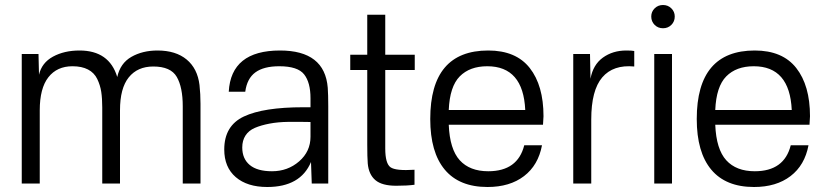

<svg xmlns="http://www.w3.org/2000/svg" viewBox="-20 -734 3312 768"><path d="M298 -532Q417 -532 449 -426Q461 -481 505.5 -506.5Q550 -532 610 -532Q683 -532 726.5 -496Q770 -460 778 -394Q782 -358 782 -319V0H711V-309Q711 -385 687 -426.5Q663 -468 593 -468Q530 -468 495 -424.5Q460 -381 460 -293V0H389V-304Q389 -340 385 -366.5Q381 -393 369 -418Q357 -443 332 -456Q307 -469 270 -469Q208 -469 173.5 -425Q139 -381 139 -293V0H67V-518H134L136 -435Q147 -483 192 -507.5Q237 -532 298 -532Z M1100 -532Q1279 -532 1291 -383Q1293 -356 1293 -309V0H1227L1224 -86Q1182 14 1049 14Q969 14 923 -25.5Q877 -65 877 -136Q877 -231 955.5 -268Q1034 -305 1193 -305H1222V-341Q1222 -404 1196.5 -436.5Q1171 -469 1097 -469Q1035 -469 1001.5 -444.5Q968 -420 961 -367H895Q904 -532 1100 -532ZM949 -144Q949 -99 979 -74Q1009 -49 1068 -49Q1131 -49 1176.5 -88.5Q1222 -128 1222 -187V-246Q1174 -247 1133 -246.5Q1092 -246 1058 -239.5Q1024 -233 999.5 -222.5Q975 -212 962 -192Q949 -172 949 -144Z M1521 -140Q1521 -80 1542 -65Q1563 -50 1638 -55V5Q1609 9 1565 9Q1508 9 1481.5 -13.5Q1455 -36 1451 -80Q1449 -106 1449 -155V-454H1381V-515H1449V-675H1521V-515H1639V-454H1521Z M1933 -532Q2044 -532 2099 -462Q2154 -392 2154 -269Q2154 -263 2152 -235H1775Q1779 -137 1819 -93Q1859 -49 1933 -49Q2051 -49 2077 -153H2148Q2133 -73 2076 -29.5Q2019 14 1930 14Q1817 14 1759 -55.5Q1701 -125 1701 -258Q1701 -532 1933 -532ZM1775 -294H2081Q2073 -469 1929 -469Q1859 -469 1819 -428.5Q1779 -388 1775 -294Z M2485 -532Q2508 -532 2517 -530V-468Q2433 -476 2389 -424.5Q2345 -373 2345 -256V0H2273V-518H2340L2342 -419Q2352 -475 2391.5 -503.5Q2431 -532 2485 -532Z M2668 -518V0H2597V-518ZM2585 -668Q2585 -687 2598.5 -700.5Q2612 -714 2632 -714Q2652 -714 2665.5 -700.5Q2679 -687 2679 -668Q2679 -648 2665.5 -634.5Q2652 -621 2632 -621Q2612 -621 2598.5 -634.5Q2585 -648 2585 -668Z M2999 -532Q3110 -532 3165 -462Q3220 -392 3220 -269Q3220 -263 3218 -235H2841Q2845 -137 2885 -93Q2925 -49 2999 -49Q3117 -49 3143 -153H3214Q3199 -73 3142 -29.5Q3085 14 2996 14Q2883 14 2825 -55.5Q2767 -125 2767 -258Q2767 -532 2999 -532ZM2841 -294H3147Q3139 -469 2995 -469Q2925 -469 2885 -428.5Q2845 -388 2841 -294Z"/></svg>

Font: Nacelle Light
Style: Regular
Weight: 300
Designer: Sora Sagano
Foundry: Sora Sagano
Version: Version 1.000;FEAKit 1.0